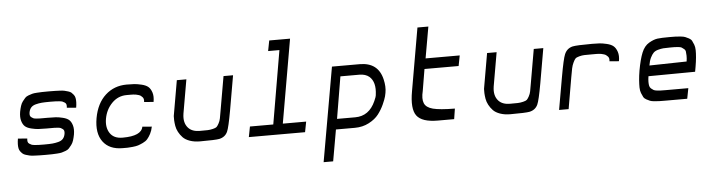

<svg xmlns="http://www.w3.org/2000/svg" viewBox="-55 -1012 5671 1524"><g transform="rotate(-5 2781.0 -250.0)"><path d="M271 0Q242 0 225.5 -0.5Q209 -1 185.5 -2Q162 -3 149 -6Q136 -9 119.5 -14Q103 -19 94.5 -26.5Q86 -34 77.5 -45Q69 -56 66 -70.5Q63 -85 63.5 -104.5Q64 -124 68 -148L142 -142Q140 -128 142 -117.5Q144 -107 153.5 -100.5Q163 -94 171.5 -90.5Q180 -87 198.5 -85.5Q217 -84 228.5 -83.5Q240 -83 265 -83Q271 -83 275 -83Q314 -83 337.5 -85Q361 -87 385.5 -93.5Q410 -100 423 -115Q436 -130 440 -154Q442 -167 440 -176.5Q438 -186 429.5 -192Q421 -198 414.5 -201.5Q408 -205 390 -206.5Q372 -208 362 -208Q352 -208 328 -208Q318 -208 313 -208H300Q260 -208 236 -209.5Q212 -211 179.5 -219Q147 -227 130.5 -242Q114 -257 105.5 -286.5Q97 -316 104 -358Q109 -384 115.5 -404.5Q122 -425 133.5 -440Q145 -455 154.5 -465.5Q164 -476 182 -482.5Q200 -489 212.5 -492.5Q225 -496 250.5 -497.5Q276 -499 291.5 -499.5Q307 -500 339 -500Q344 -500 347 -500Q376 -500 392.5 -499.5Q409 -499 432.5 -498Q456 -497 469 -494Q482 -491 498.5 -486Q515 -481 523.5 -473.5Q532 -466 540.5 -455Q549 -444 552 -429.5Q555 -415 554.5 -395.5Q554 -376 550 -352L476 -358Q478 -372 476 -382.5Q474 -393 464.5 -399.5Q455 -406 446.5 -409.5Q438 -413 419.5 -414.5Q401 -416 389.5 -416.5Q378 -417 353 -417Q347 -417 343 -417Q304 -417 280.5 -415Q257 -413 232.5 -406.5Q208 -400 195 -385Q182 -370 178 -346Q176 -333 178 -323.5Q180 -314 188.5 -308Q197 -302 203.5 -298.5Q210 -295 228 -293.5Q246 -292 256 -292Q266 -292 290 -292Q300 -292 305 -292H318Q358 -292 382 -290.5Q406 -289 438.5 -281Q471 -273 487.5 -258Q504 -243 512.5 -213.5Q521 -184 514 -142Q509 -116 502.5 -95.5Q496 -75 484.5 -60Q473 -45 463.5 -34.5Q454 -24 436 -17.5Q418 -11 405.5 -7.5Q393 -4 367.5 -2.5Q342 -1 326.5 -0.5Q311 0 279 0Q274 0 271 0Z M889 0Q784 0 733.5 -68Q683 -136 704 -256Q725 -372 795 -436Q865 -500 965 -500Q1002 -500 1025 -498.5Q1048 -497 1082.5 -489Q1117 -481 1135.5 -465.5Q1154 -450 1164 -419Q1174 -388 1166 -344L1091 -350Q1093 -362 1091 -372Q1089 -382 1083 -388.5Q1077 -395 1070 -400.5Q1063 -406 1051.5 -409Q1040 -412 1032 -414Q1024 -416 1010.5 -416.5Q997 -417 991 -417Q985 -417 973 -417Q961 -417 960 -417H958Q889 -417 840 -367Q791 -317 778 -244Q766 -175 796.5 -129Q827 -83 896 -83H898Q1047 -83 1060 -156L1135 -150Q1129 -118 1116 -93.5Q1103 -69 1089.5 -53.5Q1076 -38 1052.5 -27Q1029 -16 1013.5 -11Q998 -6 969.5 -3Q941 0 929 0Q917 0 889 0Z M1507 0Q1461 0 1425.5 -12.5Q1390 -25 1370.5 -45.5Q1351 -66 1338 -90.5Q1325 -115 1321 -139.5Q1317 -164 1316 -184.5Q1315 -205 1316 -218L1318 -230L1365 -500H1441L1394 -230V-229Q1383 -158 1420 -117Q1451 -83 1511 -83Q1554 -83 1573.5 -83.5Q1593 -84 1616 -89.5Q1639 -95 1646.5 -102Q1654 -109 1664.5 -128Q1675 -147 1679 -168Q1683 -189 1690 -230L1737 -500H1813L1765 -224Q1741 -89 1726 -57Q1707 -16 1660 -6Q1629 0 1507 0Z M1895 0 1911 -83H2097L2197 -667H2107L2123 -750H2289L2173 -83H2359L2343 0Z M2469 250 2601 -500H2822Q2969 -500 3001 -363Q3015 -304 3006 -256Q3006 -251 3000 -228Q2994 -205 2976 -165Q2958 -125 2930.5 -89Q2903 -53 2852.5 -26.5Q2802 0 2740 0H2589L2545 250ZM2605 -83H2750Q2861 -83 2912 -198Q2928 -234 2928 -244V-246Q2942 -347 2891 -392Q2861 -417 2812 -417H2661Z M3401 0Q3275 0 3233.5 -55.5Q3192 -111 3217 -250L3304 -750H3391L3347 -500H3619L3603 -417H3331L3302 -244Q3287 -183 3301.5 -147.5Q3316 -112 3369.5 -98Q3423 -84 3544 -83L3531 0Z M3979 0Q3933 0 3897.5 -12.5Q3862 -25 3842.5 -45.5Q3823 -66 3810 -90.5Q3797 -115 3793 -139.5Q3789 -164 3788 -184.5Q3787 -205 3788 -218L3790 -230L3837 -500H3913L3866 -230V-229Q3855 -158 3892 -117Q3923 -83 3983 -83Q4026 -83 4045.5 -83.5Q4065 -84 4088 -89.5Q4111 -95 4118.5 -102Q4126 -109 4136.5 -128Q4147 -147 4151 -168Q4155 -189 4162 -230L4209 -500H4285L4237 -224Q4213 -89 4198 -57Q4179 -16 4132 -6Q4101 0 3979 0Z M4367 0 4412 -256Q4438 -403 4453 -437Q4472 -482 4518 -493Q4550 -500 4673 -500Q4710 -500 4733 -498.5Q4756 -497 4790 -489Q4824 -481 4842.5 -465.5Q4861 -450 4871.5 -419Q4882 -388 4874 -344L4799 -350Q4801 -362 4799 -372Q4797 -382 4790.5 -388.5Q4784 -395 4777 -400.5Q4770 -406 4758.5 -409Q4747 -412 4739 -414Q4731 -416 4718 -416.5Q4705 -417 4699 -417Q4693 -417 4681 -417Q4669 -417 4668 -417H4666Q4623 -417 4604.5 -416.5Q4586 -416 4563.5 -410Q4541 -404 4533 -396Q4525 -388 4514.5 -366Q4504 -344 4499 -320Q4494 -296 4486 -250L4443 0Z M5212 0Q5183 0 5167 -0.5Q5151 -1 5127.5 -3Q5104 -5 5092 -10Q5080 -15 5064 -23.5Q5048 -32 5041 -45Q5034 -58 5026.5 -77Q5019 -96 5018.5 -121.5Q5018 -147 5020.5 -180.5Q5023 -214 5030 -256Q5046 -345 5067 -396.5Q5088 -448 5126 -470Q5164 -492 5194 -496Q5224 -500 5291 -500Q5321 -500 5338.5 -499.5Q5356 -499 5379.5 -496.5Q5403 -494 5415.5 -489Q5428 -484 5444 -475.5Q5460 -467 5467 -454Q5474 -441 5481 -422.5Q5488 -404 5488.5 -379Q5489 -354 5486 -321Q5483 -288 5476 -247L5469 -208L5097 -205Q5093 -179 5093 -160Q5093 -141 5096 -128Q5099 -115 5109 -106.5Q5119 -98 5127.5 -93Q5136 -88 5154 -86Q5172 -84 5184.5 -83.5Q5197 -83 5222 -83H5404L5388 0ZM5112 -289 5409 -295Q5413 -321 5412.5 -341Q5412 -361 5410 -374Q5408 -387 5397 -395.5Q5386 -404 5379.5 -408.5Q5373 -413 5352.5 -415Q5332 -417 5323 -417Q5314 -417 5287 -417Q5252 -417 5233.5 -415.5Q5215 -414 5191.5 -407.5Q5168 -401 5155 -388Q5142 -375 5130 -350.5Q5118 -326 5112 -289Z"/></g></svg>

Font: Hermit LightItalic
Style: Regular
Weight: 300
Italic angle: -10°
Designer: Pablo Caro
Version: Version 2.000;PS 002.000;hotconv 1.0.88;makeotf.lib2.5.64775